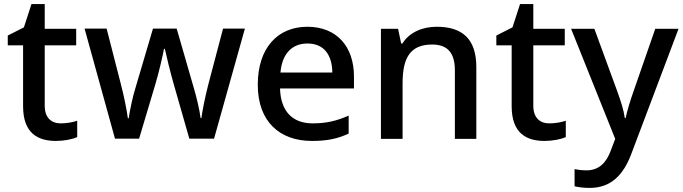

<svg xmlns="http://www.w3.org/2000/svg" viewBox="-20 -746 3342 940"><path d="M277 -142C231 -142 199 -170 199 -228V-524H353V-605H199V-726H134L97 -612L18 -572V-524H93V-226C93 -93 166 -56 254 -56C293 -56 335 -64 358 -75V-155C336 -147 305 -142 277 -142Z M830 -336 907 -67H1028L1179 -606H1072L1000 -333C985 -275 970 -201 966 -168H962C958 -205 941 -275 929 -315L845 -606H729L643 -315C631 -279 615 -202 610 -167H606C601 -205 587 -277 572 -333L502 -606H394L543 -67H661L741 -335C757 -388 777 -474 783 -507H787C794 -474 815 -388 830 -336Z M1485 -615C1340 -615 1242 -512 1242 -331C1242 -150 1350 -56 1507 -56C1583 -56 1633 -67 1687 -92V-180C1630 -155 1580 -142 1511 -142C1411 -142 1354 -202 1351 -313H1713V-371C1713 -521 1626 -615 1485 -615ZM1485 -533C1568 -533 1606 -475 1607 -391H1353C1361 -482 1409 -533 1485 -533Z M2118 -615C2050 -615 1985 -589 1950 -533H1944L1929 -605H1845V-66H1951V-338C1951 -460 1986 -528 2096 -528C2172 -528 2207 -486 2207 -402V-66H2312V-417C2312 -556 2243 -615 2118 -615Z M2669 -142C2623 -142 2591 -170 2591 -228V-524H2745V-605H2591V-726H2526L2489 -612L2410 -572V-524H2485V-226C2485 -93 2558 -56 2646 -56C2685 -56 2727 -64 2750 -75V-155C2728 -147 2697 -142 2669 -142Z M2776 -605 2992 -66 2970 -8C2949 49 2913 88 2852 88C2829 88 2807 85 2793 82V166C2810 170 2834 174 2867 174C2971 174 3032 111 3071 7L3302 -605H3188L3082 -300C3065 -252 3050 -202 3043 -168H3039C3033 -210 3019 -252 3002 -299L2890 -605Z"/></svg>

Font: Noto Sans Malayalam UI Medium
Style: Regular
Weight: 500
Designer: Jelle Bosma - Monotype Design Team
Foundry: Monotype Imaging Inc.
Version: Version 2.104